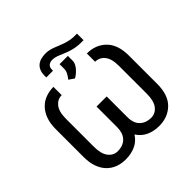

<svg xmlns="http://www.w3.org/2000/svg" viewBox="-224 -1130 1351 1351"><g transform="rotate(-45 451.5 -454.0)"><path d="M285.5 -711.6V-629.3Q244 -629.3 216.6 -595.5Q188.9 -561.4 188.9 -490.1V-211.6Q188.9 -141 216.6 -105.8Q244 -71 285.5 -71Q314.3 -71 335.9 -79.7Q357.6 -88.4 372.3 -104.4Q387.1 -120.4 394.5 -142.9Q402 -165.5 402 -193.2V-399.1H502.8V-193.2Q502.8 -131.7 535.5 -101.2Q567.8 -71 617.9 -71Q660.5 -71 688.2 -105.8Q715.9 -140.6 715.9 -211.6V-490.1Q715.9 -561.4 688.2 -595.5Q660.5 -629.3 617.9 -629.3V-711.6Q704.9 -711.6 760.7 -656.2Q816.8 -600.9 816.8 -490.1V-211.6Q816.8 -100.1 760.7 -45.1Q704.5 9.9 617.9 9.9Q563.6 9.9 520.6 -10.3Q477.6 -30.5 452.1 -71.7Q426.5 -30.5 383.2 -10.3Q339.8 9.9 285.5 9.9Q242.9 9.9 206.5 -3.7Q170.1 -17.4 143.5 -44.9Q116.8 -72.4 101.7 -114.2Q86.6 -155.9 86.6 -211.6V-490.1Q86.6 -545.5 101.7 -587Q116.8 -628.6 143.5 -656.2Q170.1 -683.9 206.5 -697.8Q242.9 -711.6 285.5 -711.6ZM413.4 -917.6Q432.5 -917.6 450.3 -913.4Q468 -909.1 485.3 -902.5Q502.5 -896 520.4 -888.5Q538.4 -881 557.9 -874.5Q577.4 -867.9 599.6 -863.6Q621.8 -859.4 647.7 -859.4H667.6V-794H646.3Q621.1 -794 599.6 -797.2Q578.1 -800.4 557.9 -806.1Q537.6 -811.8 517.4 -820Q497.2 -828.1 474.4 -837.7Q440.3 -852.3 414.8 -852.3Q392.4 -852.3 378 -840.7Q363.6 -829.2 363.6 -802.6V-794H296.9V-811.1Q296.9 -838.8 304.9 -858.8Q312.9 -878.9 327.9 -892Q343 -905.2 364.7 -911.4Q386.4 -917.6 413.4 -917.6ZM429 -747.2V-794H511.4V-744.3Q511.4 -730.1 503.9 -715.4Q496.4 -700.6 485.1 -687.5Q473.7 -674.4 460.2 -663.5Q446.7 -652.7 434.7 -646.3L394.9 -673.3Q410.9 -693.5 419.9 -711.3Q429 -729 429 -747.2Z"/></g></svg>

Font: Inter P
Style: Regular
Weight: 400
Designer: Rasmus Andersson
Foundry: rsms
Version: Version 3.018;git-588b23468